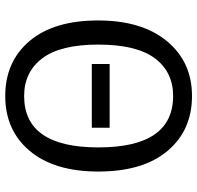

<svg xmlns="http://www.w3.org/2000/svg" viewBox="-30 -710 752 732"><g transform="rotate(90 346.0 -344.0)"><path d="M346 -700Q477 -700 555.5 -606.5Q634 -513 634 -343Q634 -175 555.5 -81.5Q477 12 346 12Q215 12 136.5 -80.5Q58 -173 58 -342Q58 -509 137 -604.5Q216 -700 346 -700ZM346 -628Q254 -628 202 -558Q150 -488 150 -342Q150 -198 202.5 -129Q255 -60 346 -60Q542 -60 542 -343Q542 -628 346 -628ZM467 -386V-318H224V-386Z"/></g></svg>

Font: FiraGO Book
Style: Regular
Weight: 350
Designer: bBox Type
Foundry: bBox Type GmbH
Version: Version 1.001;PS 001.001;hotconv 1.0.88;makeotf.lib2.5.64775